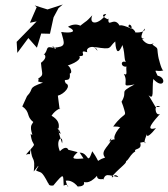

<svg xmlns="http://www.w3.org/2000/svg" viewBox="-20 -814 746 853"><path d="M671 -339 640 -391C667 -367 654 -413 661 -463C707 -413 724 -468 680 -478C662 -515 671 -492 706 -501C695 -502 681 -577 687 -544C672 -609 691 -592 657 -616C679 -640 649 -593 612 -639C650 -659 581 -613 622 -687C632 -668 568 -666 581 -674C561 -696 577 -678 551 -695C550 -716 571 -697 563 -687C514 -709 497 -706 520 -680C494 -759 457 -681 462 -732C476 -717 410 -748 452 -752C422 -705 372 -700 390 -746C354 -709 382 -736 324 -690C361 -692 321 -719 282 -695C327 -673 297 -665 252 -672C267 -618 276 -606 217 -602C201 -616 238 -598 227 -598C175 -616 199 -592 174 -571C173 -577 198 -562 162 -535C167 -477 176 -484 149 -464C161 -454 130 -454 171 -447C98 -421 135 -423 100 -387L79 -341C116 -316 95 -297 128 -272C135 -280 138 -290 120 -259C110 -235 135 -201 116 -220C123 -148 155 -196 95 -127C124 -136 107 -115 117 -152C121 -91 138 -124 130 -52C170 -106 140 -57 140 -57C163 -43 162 -62 195 2C202 -15 183 15 217 10C267 -50 260 -39 263 11C290 -6 286 44 272 -11C314 -19 343 45 323 7C312 18 360 18 353 -4C352 -9 373 10 411 -33C411 -5 452 -27 438 -14C449 -44 454 -38 506 -27C487 -52 476 -13 477 -30C532 -91 563 -94 521 -114C545 -71 550 -125 581 -141C573 -157 613 -145 603 -180C653 -194 602 -148 633 -218C630 -199 652 -218 673 -245C620 -229 663 -276 691 -308C668 -294 661 -360 692 -339ZM351 -110C296 -105 297 -111 325 -138C272 -150 261 -164 282 -108C294 -150 279 -175 246 -142C223 -197 263 -218 256 -177C233 -248 230 -267 250 -220C219 -228 271 -263 209 -300C227 -328 256 -337 245 -328L237 -389C265 -396 299 -433 272 -444C255 -476 296 -438 290 -487C308 -491 284 -530 278 -522C331 -539 340 -558 332 -565C372 -562 323 -596 368 -582C356 -605 406 -618 413 -588C395 -611 404 -596 401 -605C483 -592 459 -601 492 -630C493 -610 498 -553 524 -614C539 -565 527 -538 548 -534C508 -559 514 -499 558 -524C523 -534 558 -469 530 -486C555 -442 509 -425 578 -439C503 -399 551 -414 520 -362L527 -343C545 -284 537 -326 483 -252C544 -253 489 -232 532 -266C488 -232 474 -184 504 -193C465 -205 449 -158 474 -200C476 -171 420 -145 447 -114C397 -99 433 -82 390 -142C366 -75 376 -136 334 -136ZM143 -782 113 -713 143 -719 54 -628 57 -579 106 -645 144 -602 163 -665 202 -664 218 -737 240 -778 259 -794 191 -772 134 -790Z"/></svg>

Font: Asimov Aggro
Style: CondIt
Weight: 500
Designer: Google
Version: Version 2.000980; 2014